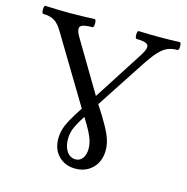

<svg xmlns="http://www.w3.org/2000/svg" viewBox="-113 -763 849 872"><g transform="rotate(15 311.0 -326.5)"><path d="M317 13Q268 13 237.5 -18Q207 -49 207 -99Q207 -121 213 -142.5Q219 -164 234 -191.5Q249 -219 275 -258L86 -572Q67 -604 47 -616Q27 -628 -5 -628Q-10 -628 -11.5 -637.5Q-13 -647 -11.5 -656.5Q-10 -666 -5 -666Q24 -665 53 -664Q82 -663 110 -663Q139 -663 168.5 -664Q198 -665 226 -666Q231 -666 232.5 -656.5Q234 -647 232.5 -637.5Q231 -628 226 -628Q181 -628 170.5 -616Q160 -604 178 -572L322 -330L475 -568Q496 -602 487 -615Q478 -628 434 -628Q429 -628 427.5 -637.5Q426 -647 427.5 -656Q429 -665 434 -665Q458 -664 482 -663.5Q506 -663 530 -663Q555 -663 578.5 -663.5Q602 -664 626 -665Q631 -665 632.5 -656Q634 -647 632.5 -637.5Q631 -628 626 -628Q599 -628 578.5 -619Q558 -610 536.5 -586Q515 -562 486 -517L342 -297Q376 -245 395 -210.5Q414 -176 421.5 -151.5Q429 -127 429 -103Q429 -69 415 -43Q401 -17 375.5 -2Q350 13 317 13ZM307 -28Q327 -28 339.5 -45Q352 -62 352 -90Q352 -107 347.5 -124Q343 -141 331 -164.5Q319 -188 296 -225Q268 -181 259 -158Q250 -135 250 -109Q250 -73 265.5 -50.5Q281 -28 307 -28Z"/></g></svg>

Font: Junicode VF
Style: Regular
Weight: 400
Designer: Peter S. Baker
Version: Version 2.213